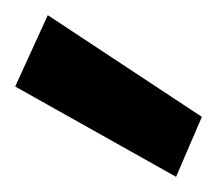

<svg xmlns="http://www.w3.org/2000/svg" viewBox="-20 -793 286 253"><path d="M212 -560 0 -679 43 -773 246 -639Z"/></svg>

Font: DM Sans 11pt
Style: Bold
Weight: 700
Version: Version 4.004;gftools[0.9.30]